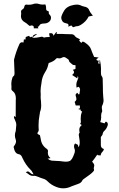

<svg xmlns="http://www.w3.org/2000/svg" viewBox="-20 -945 664 1070"><path d="M344.7 -43.9Q366.7 -43.9 374.5 -51.8Q382.3 -59.6 387.7 -72.8Q389.2 -77.1 391.1 -81.1Q397.5 -94.7 397.5 -104Q397.5 -110.8 394.5 -118.2Q392.6 -123 392.6 -129.4Q392.6 -139.6 398.9 -145.5L413.6 -138.2Q415 -131.8 418 -124Q424.3 -136.2 424.3 -147.9Q424.3 -161.6 421.6 -175.8Q418.9 -189.9 418.9 -193.4Q418.9 -199.2 423.3 -205.6V-209.5Q421.9 -212.4 421.9 -221.7Q421.9 -235.8 431.2 -243.2Q434.1 -244.6 434.1 -248.5Q434.1 -251.5 428.7 -252Q427.7 -254.9 427.5 -255.4Q427.2 -255.9 427.2 -256.8Q427.2 -257.8 427.7 -257.8Q430.7 -259.8 430.7 -265.6Q429.7 -274.4 429.7 -283.2Q429.7 -303.7 435.1 -316.9L438 -324.7Q429.7 -324.7 429.7 -327.6Q429.7 -330.6 430.7 -333.5L417.5 -336.4L418 -338.9L425.8 -341.3Q424.8 -349.6 424.8 -357.4H401.9Q398.4 -371.6 396 -377.4Q405.3 -384.3 405.8 -392.1Q405.8 -399.9 402.8 -407.7Q401.4 -412.6 400.9 -417L409.2 -428.2Q411.6 -427.7 414.3 -423.3Q417 -418.9 419.4 -418.9Q420.4 -418.9 422.4 -419.9L423.3 -424.8Q423.3 -430.7 424.8 -435.5Q426.3 -440.4 426.3 -444.8Q426.3 -454.1 418.5 -461.4Q412.1 -459.5 406.2 -457Q405.3 -469.2 405.3 -475.1Q405.3 -484.4 413.1 -502Q416.5 -509.3 416.5 -512.2Q416.5 -516.1 412.1 -520.5Q412.1 -515.6 411.1 -507.8Q384.3 -525.4 381.8 -527.3Q392.6 -535.2 392.6 -543.5Q392.6 -549.3 385.7 -555.7Q400.4 -560.1 400.9 -562V-568.4L400.4 -568.8H400.9L400.4 -570.3L401.4 -578.6Q401.4 -583 388.7 -583Q386.2 -583 380.6 -588.1Q375 -593.3 369.1 -598.1Q365.2 -602.1 365.2 -603Q365.2 -612.3 354.5 -618.2Q351.6 -619.6 348.6 -622.1Q342.8 -627 336.4 -627Q332 -627 327.1 -624.5Q319.3 -619.6 310.5 -619.6Q305.7 -619.6 300.3 -621.1Q294.4 -621.1 292.5 -617.7Q280.8 -603 251.5 -593.8L249 -585Q244.1 -561.5 230.5 -541.5Q213.9 -514.6 211.4 -484.4Q206.1 -454.1 206.1 -438.5L207 -416.5L206.5 -407.2Q206.5 -393.6 208.5 -380.4Q209.5 -369.1 209.5 -357.9Q209.5 -335.9 202.6 -320.3Q202.6 -314 200.2 -303.2Q194.8 -276.4 194.8 -244.1Q195.3 -225.1 195.8 -220.7Q195.8 -214.4 192.1 -209.7Q188.5 -205.1 188.5 -202.1Q188.5 -197.3 201.7 -191.9L202.6 -191.4Q205.1 -181.2 207 -170.4Q211.4 -134.3 242.2 -114.3Q247.6 -108.9 247.6 -104Q246.6 -99.1 246.6 -94.2Q246.6 -75.2 261.7 -64L245.6 -60.5Q256.3 -51.8 267.6 -49.8Q280.8 -48.3 293.9 -48.3Q314 -47.9 333 -44.9Q338.9 -43.9 344.7 -43.9ZM161.6 -737.3Q161.6 -744.6 165.5 -747.8Q169.4 -751 174.3 -752.4Q179.2 -753.9 182.6 -755.9L185.1 -753.4ZM332.5 104.5Q314 104.5 294.9 97.2Q265.6 86.4 244.1 64.5Q234.4 54.7 220.7 50.8Q207 46.9 193.8 41Q177.7 34.7 172.9 34.7L164.1 35.2Q149.9 35.2 139.2 25.9Q134.3 21.5 124 15.6Q129.9 10.3 135.3 10.3Q140.1 10.3 147 17.1Q155.3 26.4 167 26.4L161.6 16.6Q157.2 6.8 150.4 1Q122.6 -25.9 104.5 -65.9Q98.1 -84 84 -85.9Q63 -88.9 56.6 -122.6L56.2 -127.4L58.6 -131.3Q69.3 -146 69.3 -156.7Q69.3 -163.1 66.9 -169.4Q63 -180.2 63 -190.9Q63 -203.1 67.9 -215.3Q68.4 -217.8 68.4 -222.2Q68.4 -229 69.6 -235.6Q70.8 -242.2 70.8 -249Q70.8 -262.2 62 -279.8Q57.6 -286.6 57.6 -293.5L58.1 -298.3L67.4 -293Q67.4 -382.8 67.9 -387.5Q68.4 -392.1 68.4 -396Q68.4 -424.8 50.8 -437.5Q43.5 -442.4 43.5 -449.7L43.9 -461.9L43 -478.5Q43 -494.6 48.8 -510.7Q49.3 -511.7 49.8 -513.9Q50.3 -516.1 52.2 -518.1Q59.1 -522.5 60.1 -527.8Q61 -533.2 61 -538.1L58.1 -609.4L58.6 -614.3Q69.3 -658.2 88.4 -699.7Q93.8 -709.5 103 -709.5Q106.4 -709.5 110.8 -708Q113.3 -722.7 113.3 -726.1L121.6 -724.1L123.5 -738.8L142.1 -745.6Q145 -739.7 147.9 -736.8Q151.4 -740.2 154.3 -740.2Q155.3 -740.2 156.7 -739.5Q158.2 -738.8 159.2 -737.8Q160.2 -736.8 161.6 -736.3V-736.8L168 -733.9Q180.7 -733.9 214.8 -740.7Q215.8 -740.7 219.7 -738.3Q223.6 -735.8 226.1 -735.8Q228 -735.8 230.5 -736.8Q237.3 -738.8 257.3 -738.8Q255.9 -749 253.4 -758.8Q258.8 -760.3 263.2 -760.3Q276.4 -760.3 277.8 -745.6L293.9 -766.6L296.9 -764.6Q296.9 -764.2 296.4 -762.5Q295.9 -760.7 295.4 -755.9H327.1Q347.7 -754.4 376.5 -754.4Q392.1 -754.4 398.4 -742.7Q403.3 -736.3 417 -730.5Q421.9 -728.5 426.8 -725.6Q421.4 -723.1 421.4 -719.7Q421.4 -717.3 433.6 -705.1Q436 -712.9 441.4 -712.9Q447.8 -712.9 454.6 -707Q481 -689.5 487.3 -669.9Q492.7 -654.3 504.4 -627.9L529.3 -624.5Q528.8 -622.1 523.2 -619.4Q517.6 -616.7 517.6 -613.8Q517.6 -607.4 525.9 -607.4L530.8 -606Q530.3 -604.5 528.8 -601.6Q527.3 -598.6 527.3 -594.7Q527.3 -591.3 533.7 -587.9L535.2 -609.9L537.1 -610.4Q543 -581.1 543 -561.5L542.5 -543.9Q542.5 -535.6 543.2 -529.8Q543.9 -523.9 548.1 -518.8Q552.2 -513.7 552.2 -505.9L553.2 -465.8Q553.2 -427.2 555.2 -407.7Q556.6 -397 557.1 -386.2Q557.1 -371.1 549.3 -356Q547.4 -351.6 547.4 -345.7Q547.4 -343.3 547.9 -340.6Q548.3 -337.9 548.3 -335.2Q548.3 -332.5 549.1 -330.6Q549.8 -328.6 549.8 -325.7Q543.5 -313 543.5 -300.8L543.9 -291Q543.9 -277.8 538.6 -264.6Q550.3 -261.7 561.5 -257.8Q564 -257.8 564 -259.3Q566.4 -266.6 570.8 -266.6Q572.8 -266.6 575.2 -264.6Q581.1 -260.3 581.1 -252.4Q581.1 -250 580.1 -246.6Q575.2 -229 562.5 -216.8Q553.2 -209 551.8 -196.3Q550.8 -191.9 542 -181.6V-137.2Q542 -127.9 545.9 -122.8Q549.8 -117.7 559.1 -114.3Q558.1 -112.3 557.6 -109.9Q556.2 -105 553 -101.6Q549.8 -98.1 546.4 -94Q543 -89.8 540.5 -78.6L524.4 -80.1L522.5 -84Q506.3 -59.6 493.2 -43.9Q505.4 -31.7 505.4 -22.5Q505.4 -19 503.9 -14.9Q502.4 -10.7 502.4 -6.8Q502.4 -4.4 503.4 -2.2Q504.4 0 504.4 2.4Q504.4 9.3 481 27.8L444.3 54.2Q439.9 57.6 438 62Q432.6 74.7 413.6 80.6Q388.7 88.9 378.9 93.3Q356 104.5 332.5 104.5ZM161.6 -736.8H161.1L161.6 -737.3ZM193.8 -787.1H168.5Q168.5 -797.4 166.5 -799.3Q161.6 -803.2 157.2 -803.2Q151.9 -803.2 147.5 -800.8L145.5 -800.3L136.7 -807.1Q128.9 -814.9 120.1 -819.8Q96.7 -832 96.7 -855Q96.7 -859.4 97.7 -864.3L98.1 -870.1L97.2 -879.4Q97.2 -888.2 105.5 -892.8Q113.8 -897.5 115.7 -908.4Q117.7 -919.4 127 -919.4Q128.9 -919.4 132.6 -918.9Q136.2 -918.5 141.1 -918.5Q151.4 -918.5 162.1 -921.4Q169.4 -925.3 182.1 -925.3Q189.9 -925.3 198.5 -922.4Q207 -919.4 219.7 -919.4Q226.1 -919.4 232.9 -920.4Q236.8 -910.2 236.8 -903.8V-898.9Q236.8 -889.2 240.7 -886.5Q244.6 -883.8 252.9 -879.9Q251.5 -876.5 251.5 -873.5Q251.5 -866.7 258.8 -860.8Q264.2 -855.5 264.2 -846.7Q264.2 -833 254.9 -824.7Q243.7 -814 225.1 -814Q216.8 -814 209.2 -811.5Q201.7 -809.1 197.3 -798.8Q197.3 -796.9 190.4 -796.9ZM387.7 -793.5Q383.8 -793.5 380.9 -801.3Q380.9 -802.2 377.4 -802.2Q370.6 -802.2 364.7 -797.9Q363.3 -796.4 361.3 -795.4L361.8 -802.7Q361.8 -810.5 357.4 -812.5Q353 -814.5 342.5 -816.9Q332 -819.3 326.7 -828.6Q321.3 -837.9 321.3 -845.7Q321.3 -858.9 337.9 -886.2Q353 -911.1 393.1 -918Q404.3 -919.4 408.2 -919.4Q422.4 -919.4 436 -912.1Q441.4 -909.7 447.3 -908.7Q472.2 -905.3 478 -886.2Q481.9 -877 489.7 -867.7Q493.7 -863.3 497.6 -857.9L474.1 -853Q460 -824.2 429.2 -805.7Q418 -798.8 406.7 -798.8Q402.8 -798.3 399.4 -797.4Q391.6 -793.5 387.7 -793.5Z"/></svg>

Font: Pinzelan
Style: Regular
Weight: 400
Designer: GGBot
Version: 1.01